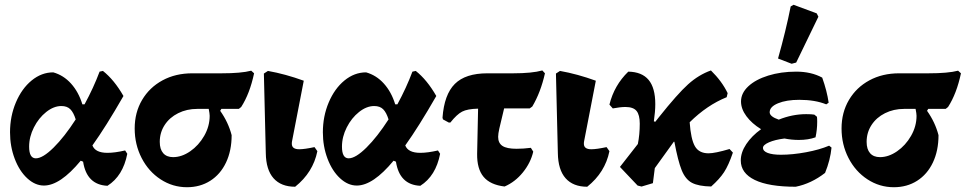

<svg xmlns="http://www.w3.org/2000/svg" viewBox="-20 -773 4044 804"><path d="M513 -129Q495 -36 430 5Q343 1 328 -96L318 -100Q232 4 164 4Q127 4 94 -26.5Q61 -57 41.5 -108.5Q22 -160 22 -219Q22 -286 46.5 -344Q71 -402 112.5 -436Q154 -470 203 -470Q246 -458 277.5 -423Q309 -388 325 -336H334Q372 -406 397 -473L411 -476Q458 -439 497 -371Q423 -242 367 -164Q379 -133 430 -133Q461 -133 504 -143ZM297 -273Q288 -302 274.5 -315.5Q261 -329 237 -329Q205 -329 173.5 -304Q142 -279 122 -239.5Q102 -200 102 -159Q102 -110 130 -110Q159 -110 204.5 -155Q250 -200 297 -273Z M1044 -466Q1026 -381 990 -325L980 -317H907L902 -309Q936 -261 950 -207Q950 -142 926.5 -92.5Q903 -43 860.5 -16Q818 11 763 11Q703 11 652.5 -22Q602 -55 573 -111.5Q544 -168 544 -235Q544 -302 575 -354.5Q606 -407 660.5 -436.5Q715 -466 785 -466H908Q990 -466 1032 -477ZM854 -317H806Q762 -317 726 -299Q690 -281 669.5 -249.5Q649 -218 649 -179Q649 -148 663.5 -131.5Q678 -115 705 -115Q741 -115 776.5 -139.5Q812 -164 835 -204Q858 -244 858 -288Q858 -297 854 -317Z M1093 -132 1085 -465 1102 -476Q1175 -463 1252 -435L1203 -182Q1202 -178 1202 -171Q1202 -148 1233 -148Q1255 -148 1297 -157L1309 -140Q1291 -51 1216 9Q1157 9 1125.5 -26.5Q1094 -62 1093 -132Z M1823 -129Q1805 -36 1740 5Q1653 1 1638 -96L1628 -100Q1542 4 1474 4Q1437 4 1404 -26.5Q1371 -57 1351.5 -108.5Q1332 -160 1332 -219Q1332 -286 1356.5 -344Q1381 -402 1422.5 -436Q1464 -470 1513 -470Q1556 -458 1587.5 -423Q1619 -388 1635 -336H1644Q1682 -406 1707 -473L1721 -476Q1768 -439 1807 -371Q1733 -242 1677 -164Q1689 -133 1740 -133Q1771 -133 1814 -143ZM1607 -273Q1598 -302 1584.5 -315.5Q1571 -329 1547 -329Q1515 -329 1483.5 -304Q1452 -279 1432 -239.5Q1412 -200 1412 -159Q1412 -110 1440 -110Q1469 -110 1514.5 -155Q1560 -200 1607 -273Z M2066 -200Q2066 -174 2084 -162Q2102 -150 2143 -150Q2172 -150 2203 -154L2213 -138Q2202 -91 2169.5 -51Q2137 -11 2093 8Q2033 1 2005 -32.5Q1977 -66 1978 -129L1982 -318Q1937 -317 1915 -305.5Q1893 -294 1866 -260H1859L1835 -273L1833 -280Q1840 -377 1884.5 -421.5Q1929 -466 2021 -466H2129Q2208 -466 2251 -478L2262 -466Q2244 -386 2209 -327L2198 -319H2091L2071 -235Q2066 -213 2066 -200Z M2316 -132 2308 -465 2325 -476Q2398 -463 2475 -435L2426 -182Q2425 -178 2425 -171Q2425 -148 2456 -148Q2478 -148 2520 -157L2532 -140Q2514 -51 2439 9Q2380 9 2348.5 -26.5Q2317 -62 2316 -132Z M3049 -134Q3031 -81 3012 -52Q2993 -23 2958 8Q2905 7 2877.5 -7.5Q2850 -22 2834.5 -60.5Q2819 -99 2804 -179L2802 -180L2722 -69L2714 -6L2667 8H2666L2650 4L2576 -74L2651 -170Q2659 -210 2659 -255Q2659 -292 2645.5 -308.5Q2632 -325 2599 -325Q2578 -325 2546 -319L2532 -335Q2552 -416 2611 -473Q2668 -472 2696 -438.5Q2724 -405 2724 -337Q2724 -306 2718 -265L2724 -263L2739 -282Q2817 -380 2861.5 -420Q2906 -460 2957 -478Q3003 -433 3027 -383L3023 -366Q2941 -333 2868 -261Q2873 -190 2890 -160.5Q2907 -131 2947 -131Q2974 -131 3035 -149Z M3462 -155Q3457 -103 3435 -49Q3377 -4 3312 9Q3199 9 3140.5 -19.5Q3082 -48 3082 -101Q3082 -135 3105 -169.5Q3128 -204 3167 -232Q3128 -256 3105.5 -286.5Q3083 -317 3083 -348Q3083 -383 3113.5 -411.5Q3144 -440 3197 -456.5Q3250 -473 3314 -473Q3377 -473 3423 -448Q3443 -392 3450 -343L3440 -336Q3393 -355 3327 -355Q3273 -355 3238 -340.5Q3203 -326 3203 -303Q3203 -285 3241 -272Q3298 -295 3356 -295Q3379 -295 3390 -293L3401 -284Q3402 -277 3402 -263Q3402 -230 3395 -198Q3365 -187 3325 -187Q3295 -187 3265 -193Q3225 -188 3200 -177Q3175 -166 3175 -154Q3175 -140 3195 -132.5Q3215 -125 3250 -125Q3299 -125 3355.5 -135.5Q3412 -146 3452 -163ZM3238 -528Q3271 -645 3291 -746L3303 -753L3400 -717L3407 -703L3314 -511L3295 -506Z M4004 -466Q3986 -381 3950 -325L3940 -317H3867L3862 -309Q3896 -261 3910 -207Q3910 -142 3886.5 -92.5Q3863 -43 3820.5 -16Q3778 11 3723 11Q3663 11 3612.5 -22Q3562 -55 3533 -111.5Q3504 -168 3504 -235Q3504 -302 3535 -354.5Q3566 -407 3620.5 -436.5Q3675 -466 3745 -466H3868Q3950 -466 3992 -477ZM3814 -317H3766Q3722 -317 3686 -299Q3650 -281 3629.5 -249.5Q3609 -218 3609 -179Q3609 -148 3623.5 -131.5Q3638 -115 3665 -115Q3701 -115 3736.5 -139.5Q3772 -164 3795 -204Q3818 -244 3818 -288Q3818 -297 3814 -317Z"/></svg>

Font: Alegreya ExtraBold
Style: Regular
Weight: 800
Designer: Juan Pablo del Peral
Foundry: Huerta Tipografica
Version: Version 2.007; ttfautohint (v1.6)